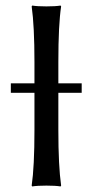

<svg xmlns="http://www.w3.org/2000/svg" viewBox="-20 -668 334 691"><path d="M274 -368V-334H190V-200Q190 -71 200 0L198 3Q180 0 147 0Q114 0 96 3L94 0Q104 -68 104 -200V-334H19V-368H104V-445Q104 -574 94 -645L96 -648Q114 -645 147 -645Q180 -645 198 -648L200 -645Q190 -579 190 -445V-368Z"/></svg>

Font: Libertinus Sans
Style: Regular
Weight: 400
Designer: Philipp H. Poll
Foundry: Khaled Hosny
Version: Version 6.1